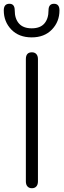

<svg xmlns="http://www.w3.org/2000/svg" viewBox="-21 -987 337 1017"><path d="M116 -26V-674Q116 -710 148 -710Q163 -710 171.5 -700.5Q180 -691 180 -674V-26Q180 -9 171.5 0.5Q163 10 148 10Q133 10 124.5 0.5Q116 -9 116 -26ZM-1 -932Q-1 -967 29 -967Q57 -967 57 -932Q57 -888 79.5 -862.5Q102 -837 147 -837Q192 -837 214 -862.5Q236 -888 236 -932Q236 -967 265 -967Q294 -967 294 -932Q294 -872 254 -830.5Q214 -789 147 -789Q79 -789 39 -830.5Q-1 -872 -1 -932Z"/></svg>

Font: Kodchasan Light
Style: Regular
Weight: 300
Version: Version 1.000; ttfautohint (v1.6)